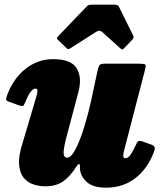

<svg xmlns="http://www.w3.org/2000/svg" viewBox="-20 -800 710 844"><path d="M12.5 -385Q40.5 -457.5 94 -498.8Q147.5 -540 213 -540Q293.5 -540 317.5 -499.2Q341.5 -458.5 324.5 -395L275.5 -210Q262 -162 259.8 -134.5Q257.5 -107 275.5 -107Q292.5 -107 311.8 -143.5Q331 -180 349.2 -238.8Q367.5 -297.5 382 -364L408.5 -488Q411.5 -502.5 416 -511.2Q420.5 -520 438 -520H589Q610.5 -520 616.8 -517.2Q623 -514.5 618.5 -497L525.5 -138.5Q522.5 -127.5 521.8 -116Q521 -104.5 531 -104.5Q542.5 -104.5 552.5 -118Q562.5 -131.5 577 -162Q581.5 -173 586.2 -178Q591 -183 605.5 -178.5L641.5 -165.5Q655 -161.5 658.8 -154.8Q662.5 -148 657 -133Q628.5 -57.5 574.2 -16.2Q520 25 446.5 25Q387.5 25 359.5 -1.8Q331.5 -28.5 331.5 -62.5V-72.5Q331.5 -79 326.8 -78.5Q322 -78 317 -69.5Q289.5 -25.5 258.2 -3.2Q227 19 178.5 19Q153.5 19 128 11Q102.5 3 84.5 -18.2Q66.5 -39.5 63.8 -78.2Q61 -117 81.5 -179L140.5 -377.5Q144 -389 144.5 -399.8Q145 -410.5 135.5 -410.5Q126 -410.5 115.5 -397.5Q105 -384.5 90 -348.5Q85 -337 81.8 -334.5Q78.5 -332 63 -337L19 -353Q6.5 -357.5 6.8 -364Q7 -370.5 12.5 -385ZM271 -590 234.5 -625Q229.5 -630.5 230.2 -633Q231 -635.5 237 -642L360.5 -771Q366 -777 372 -778.2Q378 -779.5 389 -779.5H481.5Q498.5 -779.5 502.5 -771L566 -642.5Q570 -635 561 -625L525.5 -588Q519 -581.5 516.8 -582.2Q514.5 -583 509 -587.5L428.5 -660Q417.5 -669.5 403.5 -660.5L288 -587Q281.5 -583 278.2 -584.5Q275 -586 271 -590Z"/></svg>

Font: Besley* Narrow Fatface
Style: Italic
Weight: 900
Width: 4
Italic angle: -13°
Designer: Owen Earl
Foundry: indestructible type*
Version: Version 3.000; ttfautohint (v1.8.3)